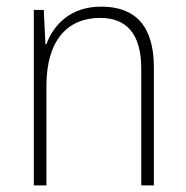

<svg xmlns="http://www.w3.org/2000/svg" viewBox="-20 -559 562 579"><path d="M285 -539C193 -539 142 -485 120 -426H117L112 -529H82V0H120V-300C120 -438 184 -505 282 -505C361 -505 406 -458 406 -351V0H444V-356C444 -482 387 -539 285 -539Z"/></svg>

Font: Noto Sans Thai SemCond ExtLt
Style: Regular
Weight: 200
Width: 4
Designer: Monotype Design Team
Foundry: Monotype Imaging Inc.
Version: Version 2.002